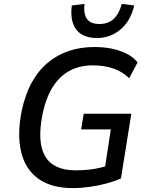

<svg xmlns="http://www.w3.org/2000/svg" viewBox="-20 -955 762 984"><path d="M353 9Q243 9 176.5 -39Q110 -87 88.5 -175.5Q67 -264 91 -386Q109 -471 143 -532.5Q177 -594 226 -634.5Q275 -675 334.5 -694.5Q394 -714 464 -714Q512 -714 553.5 -705.5Q595 -697 629.5 -679.5Q664 -662 685 -635L642 -554Q606 -589 559.5 -604.5Q513 -620 456 -620Q391 -620 340 -594Q289 -568 253 -513.5Q217 -459 198 -370Q169 -224 212 -153Q255 -82 368 -82Q418 -82 464 -89.5Q510 -97 549 -113L513 -64L548 -292H396L409 -372H653L600 -41Q570 -27 528.5 -15.5Q487 -4 441 2.5Q395 9 353 9ZM476 -760Q429 -760 397.5 -779.5Q366 -799 353.5 -836.5Q341 -874 348 -927L413 -935Q407 -886 425 -859Q443 -832 489 -832Q536 -832 564 -859.5Q592 -887 604 -935L668 -927Q649 -847 597 -803.5Q545 -760 476 -760Z"/></svg>

Font: Nunito Sans 7pt SemiCondensed SemiBold
Style: Italic
Weight: 600
Width: 4
Italic angle: -9°
Designer: Vernon Adams
Foundry: Vernon Adams
Version: Version 3.101;gftools[0.9.27]